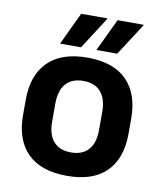

<svg xmlns="http://www.w3.org/2000/svg" viewBox="-80 -750 697 828"><g transform="rotate(10 268.5 -336.5)"><path d="M269 13.5Q155 13.5 96.2 -45Q37.5 -103.5 37.5 -211.5V-278Q37.5 -386.5 96.2 -445.2Q155 -504 269 -504Q382.5 -504 441 -445.2Q499.5 -386.5 499.5 -278V-211.5Q499.5 -103.5 441.2 -45Q383 13.5 269 13.5ZM269 -89Q319 -89 345.2 -119Q371.5 -149 371.5 -205V-284.5Q371.5 -341.5 345.2 -371.8Q319 -402 269 -402Q218.5 -402 192.2 -371.8Q166 -341.5 166 -284.5V-205Q166 -149 192.2 -119Q218.5 -89 269 -89ZM368 -685.5H482.5V-684L391.5 -543H300.5V-543.5ZM208.5 -685.5H323V-683L233 -543H141.5V-543.5Z"/></g></svg>

Font: Anek Latin Medium SemiBold
Style: Regular
Weight: 600
Version: Version 1.003